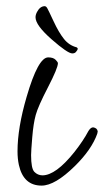

<svg xmlns="http://www.w3.org/2000/svg" viewBox="-20 -572 333 615"><path d="M123.5 -552.2C113.4 -552.2 105.1 -546.1 98.6 -533.7C95.4 -527.8 93.8 -522.1 93.8 -516.6C93.8 -499.7 110.9 -476.2 145.3 -446C179.6 -415.9 201.7 -400.9 211.4 -400.9C217.3 -400.9 221.5 -402.8 224.1 -406.7C227.4 -410.6 229 -413.6 229 -415.5C229 -417.5 228 -418.9 226.1 -419.9L225.6 -420.4C209.3 -424.6 195.7 -433.6 184.8 -447.3C173.9 -460.9 162.8 -479.8 151.6 -503.9C140.4 -528 133.6 -542 131.3 -545.9C129.1 -549.8 126.5 -551.9 123.5 -552.2ZM291.5 -143.6C292.5 -147.5 293 -149.9 293 -150.9C292 -158.4 287.1 -162.8 278.3 -164.1C273.1 -164.1 268.1 -160.2 263.2 -152.3C252.4 -131.8 237.5 -109.4 218.3 -85C178.5 -35.2 144.4 -10.3 115.7 -10.3C105.6 -10.6 97.1 -14.3 90.1 -21.5C83.1 -28.6 79.6 -46.5 79.6 -75.2C79.6 -83.7 80.8 -102.6 83.3 -132.1C85.7 -161.5 89.4 -185.5 94.5 -203.9C99.5 -222.2 112.6 -251.9 133.8 -292.7C154.9 -333.6 165.5 -359.2 165.5 -369.6C165.5 -371.9 163 -375.6 158 -380.6C152.9 -385.7 145 -388.2 134.3 -388.2C112.8 -388.2 89.8 -346.2 65.4 -262.2C45.9 -195.8 36.1 -137.4 36.1 -86.9C36.1 -71.3 37.6 -56.8 40.5 -43.5C50.3 0.5 74.5 22.5 113.3 22.5C141.9 22.5 177.4 1.6 219.7 -40C255.5 -75.2 279.5 -109.7 291.5 -143.6Z"/></svg>

Font: Kristi
Style: Medium
Weight: 400
Italic angle: -15°
Version: Version 1.003